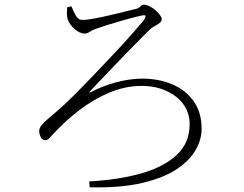

<svg xmlns="http://www.w3.org/2000/svg" viewBox="-20 -767 1040 818"><path d="M360 6Q486 -1 582.5 -28.5Q679 -56 733.5 -107.5Q788 -159 788 -238Q788 -286 761.5 -322.5Q735 -359 688.5 -380Q642 -401 583 -401Q514 -401 446 -372.5Q378 -344 316.5 -296.5Q255 -249 203 -192Q193 -181 187 -175.5Q181 -170 172 -170Q160 -170 153.5 -183Q147 -196 147 -209Q147 -222 158 -235Q169 -248 186 -262Q203 -276 220 -291Q251 -317 293 -359Q335 -401 381.5 -449.5Q428 -498 471 -544Q514 -590 546 -626.5Q578 -663 592 -680Q600 -692 600 -698.5Q600 -705 580 -700Q565 -697 539 -690Q513 -683 483.5 -674.5Q454 -666 428 -657.5Q402 -649 388 -644Q372 -638 361.5 -631Q351 -624 340 -624Q330 -624 318.5 -629.5Q307 -635 297 -644Q287 -653 279.5 -663.5Q272 -674 269 -683Q265 -694 265 -708.5Q265 -723 266 -736L284 -740Q293 -719 303 -700.5Q313 -682 332 -682Q344 -682 366.5 -685.5Q389 -689 416.5 -695Q444 -701 471 -707.5Q498 -714 520.5 -719.5Q543 -725 555 -728Q571 -731 577.5 -739Q584 -747 593 -747Q604 -747 617 -740.5Q630 -734 641.5 -724Q653 -714 661 -703.5Q669 -693 669 -686Q669 -676 660 -669Q651 -662 639 -656Q627 -650 617 -640Q601 -624 575 -598Q549 -572 518.5 -540.5Q488 -509 458.5 -478Q429 -447 404.5 -421.5Q380 -396 366 -381Q359 -374 360.5 -373Q362 -372 370 -376Q420 -402 477.5 -417Q535 -432 586 -432Q658 -432 715.5 -407Q773 -382 806 -334.5Q839 -287 839 -218Q839 -173 813.5 -128Q788 -83 732.5 -46Q677 -9 585.5 12.5Q494 34 362 31Z"/></svg>

Font: Noto Serif HK ExtraLight
Style: Regular
Weight: 200
Designer: Ryoko NISHIZUKA 西塚涼子 (kana & ideographs); Frank Grießhammer (Latin, Greek & Cyrillic); Wenlong ZHANG 张文龙 (bopomofo); San
Foundry: Adobe
Version: Version 2.002-H1;hotconv 1.1.0;makeotfexe 2.6.0